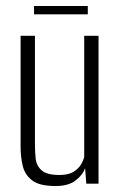

<svg xmlns="http://www.w3.org/2000/svg" viewBox="-20 -615 407 643"><path d="M166 8Q112 8 87.5 -11Q63 -30 56 -60Q49 -90 49 -123V-495H97V-132Q97 -107 99.5 -83.5Q102 -60 119.5 -44.5Q137 -29 179 -29Q209 -29 226 -39.5Q243 -50 251.5 -64.5Q260 -79 262 -90V-495H310V0H269L265 -52Q257 -29 233 -10.5Q209 8 166 8ZM94 -567V-595H274V-567Z"/></svg>

Font: Alumni Sans Light
Style: Regular
Weight: 300
Version: Version 1.018